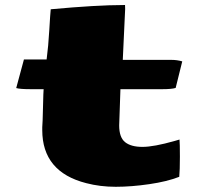

<svg xmlns="http://www.w3.org/2000/svg" viewBox="-20 -714 790 752"><path d="M682.1 -21.5Q634.8 -2.9 564.7 7.3Q494.6 17.6 433.3 17.6Q372.1 17.6 317.9 3.4Q145.5 -40.5 145.5 -204.6Q145.5 -207.5 145.5 -210V-215.8Q147 -230 148.4 -294.2Q149.9 -358.4 150.9 -364.7H101.1Q58.6 -364.7 43.5 -369.1L73.7 -481H162.6Q169.4 -532.2 173.1 -596.7Q176.8 -661.1 178.7 -677.7Q358.9 -694.3 463.9 -694.3Q466.8 -694.3 469.7 -694.3Q470.2 -686.5 470.2 -678.7L460.9 -479.5H650.9Q673.8 -479.5 693.8 -473.6L668 -369.6Q652.8 -364.7 615.2 -364.7H451.7L446.8 -222.7Q446.8 -175.8 470 -157.2Q493.2 -138.7 537.8 -138.7Q582.5 -138.7 664.6 -162.1Q680.7 -167 683.1 -167.5Q684.6 -153.3 684.6 -100.1Q684.6 -46.9 682.1 -21.5Z"/></svg>

Font: Seymour One
Style: Book
Weight: 400
Designer: vernon adams
Foundry: vernon adams
Version: Version 1.000; ttfautohint (v0.93) -l 8 -r 50 -G 200 -x 0 -w